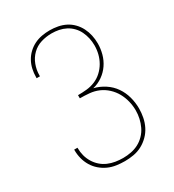

<svg xmlns="http://www.w3.org/2000/svg" viewBox="-182 -845 863 955"><g transform="rotate(-30 250.0 -367.5)"><path d="M253 8Q229 8 204.5 4.5Q180 1 158 -9Q136 -19 117.5 -35Q99 -51 86.5 -72Q74 -93 68 -116.5Q62 -140 62 -165Q62 -165 62 -166Q62 -167 62 -168H81Q81 -167 81 -166.5Q81 -166 81 -165Q81 -143 86.5 -122Q92 -101 103.5 -82Q115 -63 131.5 -48.5Q148 -34 168 -25.5Q188 -17 209.5 -13.5Q231 -10 253 -10Q276 -10 299 -14.5Q322 -19 342 -29.5Q362 -40 378.5 -57Q395 -74 405 -95Q415 -116 420 -138.5Q425 -161 425 -184Q425 -211 418.5 -237.5Q412 -264 399 -287.5Q386 -311 365.5 -330Q345 -349 320.5 -359.5Q296 -370 268.5 -372.5Q241 -375 214 -375V-393Q239 -393 264 -395.5Q289 -398 312 -407.5Q335 -417 353.5 -434Q372 -451 384.5 -472.5Q397 -494 403 -518Q409 -542 409 -567Q409 -588 404.5 -608.5Q400 -629 391 -648Q382 -667 367 -682.5Q352 -698 333.5 -707.5Q315 -717 294.5 -721Q274 -725 253 -725Q222 -725 192.5 -716Q163 -707 141 -685.5Q119 -664 108 -634.5Q97 -605 97 -575Q97 -573 97 -571.5Q97 -570 97 -569H78Q78 -570 78 -572Q78 -574 78 -575Q78 -598 83 -620.5Q88 -643 99 -663Q110 -683 127 -699Q144 -715 164.5 -725Q185 -735 207.5 -739Q230 -743 253 -743Q276 -743 299.5 -738.5Q323 -734 343.5 -723.5Q364 -713 380.5 -696Q397 -679 407.5 -658Q418 -637 423 -614Q428 -591 428 -567Q428 -537 420 -507.5Q412 -478 395 -453Q378 -428 352.5 -410Q327 -392 297 -385Q330 -377 359 -358Q388 -339 407 -311.5Q426 -284 435 -251Q444 -218 444 -184Q444 -159 439 -133.5Q434 -108 422.5 -85Q411 -62 392.5 -43.5Q374 -25 351.5 -13Q329 -1 303.5 3.5Q278 8 253 8Z"/></g></svg>

Font: Iosevka SS04 Thin
Style: Regular
Weight: 100
Monospace: yes
Designer: Belleve Invis
Foundry: Belleve Invis
Version: Version 19.0.0; ttfautohint (v1.8.4)